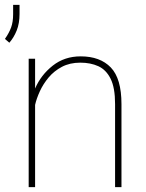

<svg xmlns="http://www.w3.org/2000/svg" viewBox="-34 -770 601 790"><path d="M296.4 -512.2Q253.4 -512.2 220.9 -495.1Q188.5 -478 166 -451.2Q143.6 -424.3 129.9 -394.3Q116.2 -364.3 110.4 -338.4V0H84V-528.3H110.4V-405.8Q134.3 -461.4 182.9 -499.8Q231.4 -538.1 297.9 -538.1Q377.9 -538.1 421.9 -492.4Q465.8 -446.8 465.8 -341.8V0H439.5V-341.8Q439.5 -409.2 421.1 -446Q402.8 -482.9 370.6 -497.6Q338.4 -512.2 296.4 -512.2ZM46.4 -750V-712.4Q46.4 -673.8 34.7 -644.5Q22.9 -615.2 4.4 -594.2L-13.7 -609.9Q3.4 -634.3 11.7 -657Q20 -679.7 20 -711.4V-750Z"/></svg>

Font: Vazirmatn RD FD Thin
Style: Regular
Weight: 100
Designer: Saber Rastikerdar
Foundry: Saber Rastikerdar
Version: Version 33.003